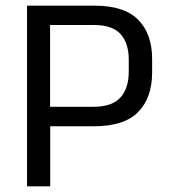

<svg xmlns="http://www.w3.org/2000/svg" viewBox="-20 -659 600 679"><path d="M129.6 -212.5V-281.4H310.8Q376.5 -281.4 405.9 -314.2Q435.3 -347 435.3 -404.5V-448.1Q435.3 -506.6 406.2 -538.6Q377.1 -570.6 311.9 -570.6H129V-639H313.7Q420.3 -639 469.1 -588.8Q518 -538.7 518 -450.3V-402.3Q518 -313.7 468.8 -263.1Q419.7 -212.5 313 -212.5ZM75.6 0V-639H157.1V-261.1L157.5 -224.1V0Z"/></svg>

Font: Anek Latin Medium
Style: Regular
Weight: 500
Designer: Yesha Goshar
Foundry: Ek Type
Version: Version 1.003